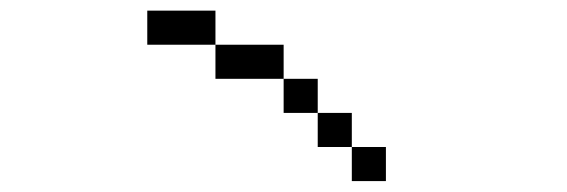

<svg xmlns="http://www.w3.org/2000/svg" viewBox="-20 -582 1040 352"><path d="M687.5 -250V-312.5H625V-250ZM625 -312.5V-375H562.5V-312.5ZM562.5 -375V-437.5H500V-375ZM500 -437.5V-500H375V-437.5ZM375 -500V-562.5H250V-500Z"/></svg>

Font: Unifont
Style: Regular
Weight: 500
Version: Version 13.0.05